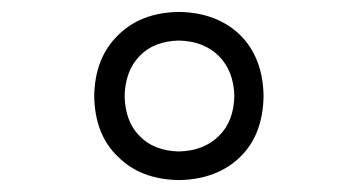

<svg xmlns="http://www.w3.org/2000/svg" viewBox="-20 -722 600 322"><path d="M189 -561Q190 -603 214 -628Q238 -653 280 -654Q322 -653 347 -628Q372 -603 373 -561Q372 -518 347 -494Q322 -469 280 -468Q238 -469 214 -494Q190 -518 189 -561ZM138 -561Q139 -496 178 -459Q216 -421 280 -420Q344 -421 383 -459Q421 -496 422 -561Q421 -625 383 -663Q344 -701 280 -702Q216 -701 178 -663Q139 -625 138 -561Z"/></svg>

Font: RazerF5
Style: Regular
Weight: 400
Foundry: Razer Inc.
Version: Version 2